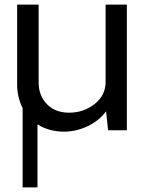

<svg xmlns="http://www.w3.org/2000/svg" viewBox="-20 -570 654 840"><path d="M442 -550H535V0H453L444 -83Q415 -43 364.5 -18.5Q314 6 260 6Q195 6 144 -26V250H79V-97Q55 -145 55 -200V-550H149V-211Q149 -151 185.5 -114Q222 -77 282 -77Q346 -77 394 -115Q442 -153 442 -211Z"/></svg>

Font: Oakes Grotesk
Style: Regular
Weight: 400
Designer: Samuel Oakes
Foundry: Samuel Oakes
Version: Version 1.000;PS 001.000;hotconv 1.0.88;makeotf.lib2.5.64775